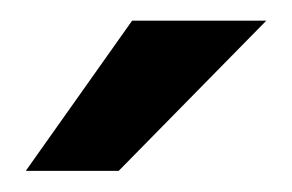

<svg xmlns="http://www.w3.org/2000/svg" viewBox="-20 -743 283 186"><path d="M108 -723H238L95 -577.5H5Z"/></svg>

Font: Public Sans SemiBold
Style: Regular
Weight: 600
Designer: The Public Sans Project Authors: Dan O. Williams and USWDS (Libre Franklin designed by Pablo Impallari and Rodrigo Fuenz
Version: Version 1.007